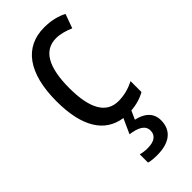

<svg xmlns="http://www.w3.org/2000/svg" viewBox="-250 -597 887 887"><g transform="rotate(-45 193.5 -153.5)"><path d="M327 138C327 91 295 62 243 51L262 9C296 7 329 -3 355 -18V-89C323 -73 288 -63 251 -63C172 -63 132 -131 132 -266C132 -403 172 -473 252 -473C279 -473 310 -464 337 -452L362 -521C333 -537 294 -547 248 -547C119 -547 47 -448 47 -265C47 -97 106 -7 211 8L178 81C227 88 259 103 259 138C259 168 237 186 192 186C176 186 159 184 146 180V234C159 238 178 240 200 240C282 240 327 204 327 138Z"/></g></svg>

Font: Noto Sans Telugu Condensed
Style: Regular
Weight: 400
Width: 3
Designer: Jelle Bosma - Monotype Design Team
Foundry: Monotype Imaging Inc.
Version: Version 2.005